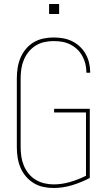

<svg xmlns="http://www.w3.org/2000/svg" viewBox="-20 -930 540 958"><path d="M247 8Q221 8 195.5 2.5Q170 -3 148 -16.5Q126 -30 109 -50Q92 -70 82 -94Q72 -118 68 -143.5Q64 -169 64 -195V-540Q64 -566 68 -591.5Q72 -617 82 -641Q92 -665 109 -685.5Q126 -706 148 -719Q170 -732 195.5 -737.5Q221 -743 247 -743Q271 -743 294.5 -739Q318 -735 339.5 -724.5Q361 -714 378.5 -697.5Q396 -681 407.5 -660.5Q419 -640 424.5 -616.5Q430 -593 430 -570Q430 -569 430 -568.5Q430 -568 430 -567H411Q411 -568 411 -568.5Q411 -569 411 -569Q411 -591 406 -611.5Q401 -632 390.5 -651Q380 -670 364.5 -684.5Q349 -699 330 -708.5Q311 -718 290 -721.5Q269 -725 247 -725Q224 -725 201 -720Q178 -715 158 -702.5Q138 -690 123 -671.5Q108 -653 99 -631.5Q90 -610 86.5 -586.5Q83 -563 83 -540V-195Q83 -172 86.5 -148.5Q90 -125 99 -103.5Q108 -82 123 -63.5Q138 -45 158 -33Q178 -21 201 -15.5Q224 -10 247 -10Q289 -10 330 -22Q371 -34 409 -53V-369H250V-387H428V-42Q386 -20 340 -6Q294 8 247 8ZM225 -860V-910H275V-860Z"/></svg>

Font: Iosevka SS04 Thin
Style: Regular
Weight: 100
Monospace: yes
Designer: Belleve Invis
Foundry: Belleve Invis
Version: Version 19.0.0; ttfautohint (v1.8.4)